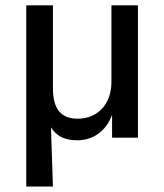

<svg xmlns="http://www.w3.org/2000/svg" viewBox="-20 -517 617 721"><path d="M178.7 183.6 171.4 -38.6C193.4 -3.4 226.6 9.8 270.5 9.8C329.6 9.8 378.9 -24.9 400.9 -85.9V0H498V-497.1H398.4V-209C398.4 -125.5 346.2 -71.3 272.5 -71.3C210 -71.3 178.7 -105.5 178.7 -187V-497.1H78.6V183.6Z"/></svg>

Font: Winston
Style: Regular
Weight: 400
Designer: Vernon Adams, Kim Jin-seong, David Berlow, Cristiano Sobral
Foundry: The Winston Project Authors
Version: Version 3.004